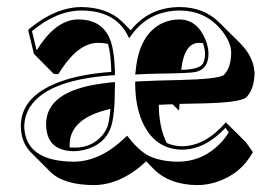

<svg xmlns="http://www.w3.org/2000/svg" viewBox="-20 -459 783 545"><path d="M258.8 -337.4Q204.6 -337.4 155.3 -263.7Q149.9 -255.4 145.5 -248.5L132.3 -249.5L76.2 -306.2L60.1 -373L63 -377Q137.7 -438.5 210.9 -439Q285.2 -438 326.7 -397.5L351.1 -373Q403.3 -438.5 490.2 -439Q559.6 -438.5 603.5 -394L660.2 -337.9Q698.7 -299.3 702.1 -256.8Q702.1 -254.4 702.6 -252.4Q701.7 -202.6 676.8 -180.7Q652.8 -167.5 555.2 -165.5Q508.3 -164.6 489.7 -164.1Q489.3 -153.3 488.3 -145L469.7 -163.1Q449.7 -162.1 430.7 -161.6Q431.2 -97.7 453.1 -53.2Q473.6 -43.9 498 -43.9Q563 -44.9 621.1 -111.8L677.7 -55.7L697.8 -27.3Q664.1 35.2 593.3 58.1Q566.4 66.4 540.5 66.4Q461.9 65.9 417 21.5L395 -1Q323.2 65.9 246.6 66.4Q160.6 65.9 123 28.8L66.4 -27.8Q39.6 -56.2 39.1 -101.1Q39.1 -190.9 163.1 -231.4Q219.7 -249.5 295.9 -254.9Q294.9 -305.7 286.6 -334.5Q273.9 -337.4 258.8 -337.4ZM177.7 -40.5Q184.6 -40 191.9 -40Q241.7 -40 271.5 -76.2Q280.3 -87.4 285.2 -100.1Q290.5 -115.7 293.5 -149.9Q178.7 -124 177.7 -49.3Q177.7 -43.9 177.7 -40.5ZM556.2 -336.4Q550.3 -337.4 545.4 -337.4Q503.9 -337.4 495.1 -265.6Q494.6 -262.7 494.6 -260.7Q545.9 -261.7 556.2 -278.8Q561.5 -289.1 562 -306.2Q561.5 -320.8 556.2 -336.4ZM202.1 -403.8Q280.3 -403.8 298.3 -328.1Q305.2 -298.8 306.2 -254.9V-245.6L296.9 -245.1Q102.1 -231.4 59.1 -144.5Q49.3 -123.5 48.8 -101.1Q50.8 -1 189.9 0Q264.2 -1 333 -66.4L340.8 -73.7L347.7 -65.4Q377.9 -27.3 407.7 -14.2Q440.4 -0.5 483.9 0Q558.1 0 610.4 -57.6Q621.6 -70.3 629.4 -83.5L620.1 -96.2Q562 -34.7 498 -34.2Q418.9 -34.2 383.3 -114.7Q364.3 -159.7 363.8 -217.8V-227.5L373.5 -228Q419.9 -230.5 491.7 -231.9Q593.3 -234.4 614.3 -245.1Q635.7 -265.6 636.2 -309.1Q636.2 -341.8 604 -378.9Q560.1 -428.7 490.2 -429.2Q404.8 -428.2 356 -363.3L346.7 -350.6L339.4 -364.3Q303.2 -428.7 210.9 -429.2Q140.6 -428.7 70.8 -370.6L84 -315.9Q132.3 -395 190.9 -403.3Q197.3 -403.8 202.1 -403.8ZM375.5 -248 363.8 -247.6 365.2 -258.8Q375 -361.3 440.4 -393.1Q463.4 -403.8 488.8 -403.8Q539.1 -403.8 563 -347.2Q571.8 -325.2 571.8 -306.2Q571.8 -263.7 536.1 -254.9Q520.5 -251 430.2 -250Q399.9 -249.5 375.5 -248ZM294.9 -225.1 306.2 -226.1V-214.8Q306.2 -129.4 294.4 -96.7Q276.9 -48.3 220.2 -33.7Q205.6 -30.3 191.9 -29.8Q116.2 -29.8 111.3 -97.2Q110.8 -102.1 110.8 -106Q110.8 -200.2 268.1 -221.7Q281.2 -223.6 294.9 -225.1Z"/></svg>

Font: Linux Biolinum Shadow O
Style: Regular
Weight: 400
Designer: Philipp H. Poll
Foundry: Philipp H. Poll
Version: Version 1.0.4